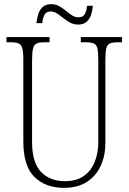

<svg xmlns="http://www.w3.org/2000/svg" viewBox="-20 -892 618 922"><path d="M287 10Q199 10 145.5 -42Q92 -94 92 -214V-607Q92 -643 87 -660.5Q82 -678 69.5 -683.5Q57 -689 33 -689H11V-714H218V-689H193Q169 -689 156.5 -683.5Q144 -678 139 -660Q134 -642 134 -605V-210Q134 -111 177 -66.5Q220 -22 291 -22Q349 -22 384.5 -48.5Q420 -75 436 -117.5Q452 -160 452 -207V-606Q452 -643 447.5 -660.5Q443 -678 430 -683.5Q417 -689 393 -689H368V-714H566V-689H545Q521 -689 508 -683.5Q495 -678 490.5 -660Q486 -642 486 -605V-205Q486 -145 464 -96.5Q442 -48 398 -19Q354 10 287 10ZM355 -774Q334 -774 316.5 -783.5Q299 -793 283.5 -805.5Q268 -818 253.5 -827.5Q239 -837 224 -837Q201 -837 193 -820Q185 -803 183 -781H155Q157 -802 163.5 -823Q170 -844 184.5 -858Q199 -872 226 -872Q247 -872 264 -862.5Q281 -853 296 -840.5Q311 -828 325.5 -818.5Q340 -809 357 -809Q380 -809 388 -825.5Q396 -842 398 -864H426Q424 -842 417.5 -821.5Q411 -801 396 -787.5Q381 -774 355 -774Z"/></svg>

Font: Noto Serif Condensed ExtraLight
Style: Regular
Weight: 200
Width: 3
Designer: Monotype Design Team
Foundry: Monotype Imaging Inc.
Version: Version 2.013; ttfautohint (v1.8.4.7-5d5b)